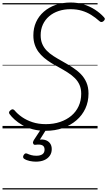

<svg xmlns="http://www.w3.org/2000/svg" viewBox="-20 -1020 853 1525"><path d="M342 19Q286 19 239.5 6.5Q193 -6 157.5 -26.5Q122 -47 96.5 -70Q71 -93 56 -114Q50 -122 52 -129.5Q54 -137 63 -144Q74 -153 81 -152Q88 -151 95 -144Q119 -115 155 -90Q191 -65 238 -49.5Q285 -34 344 -34Q406 -34 457.5 -51.5Q509 -69 546.5 -100.5Q584 -132 604.5 -176.5Q625 -221 625 -275Q625 -315 612 -345Q599 -375 575 -399Q551 -423 518 -444Q485 -465 445 -487Q414 -503 384.5 -521.5Q355 -540 330 -561Q305 -582 286 -607.5Q267 -633 256 -665.5Q245 -698 245 -739Q245 -797 266.5 -844.5Q288 -892 328 -927Q368 -962 422 -981Q476 -1000 542 -1000Q596 -1000 644.5 -985Q693 -970 734 -943.5Q775 -917 805 -884Q814 -875 812.5 -867.5Q811 -860 802 -852Q794 -845 785.5 -845Q777 -845 770 -852Q739 -880 704.5 -901.5Q670 -923 629.5 -935Q589 -947 540 -947Q489 -947 445.5 -932.5Q402 -918 370 -890.5Q338 -863 320.5 -825Q303 -787 303 -740Q303 -701 315.5 -671.5Q328 -642 350.5 -618.5Q373 -595 405 -574.5Q437 -554 477 -532Q518 -509 555.5 -485Q593 -461 621.5 -432Q650 -403 666.5 -365Q683 -327 683 -277Q683 -212 658 -158Q633 -104 587 -64.5Q541 -25 479 -3Q417 19 342 19ZM265 264Q241 264 215 258.5Q189 253 170 240Q163 234 163.5 225.5Q164 217 169 210Q175 201 181 199Q187 197 195 200Q210 207 228 212Q246 217 269 217Q300 217 317 205Q334 193 334 168Q334 143 316 134Q298 125 262 130Q254 131 250 128.5Q246 126 244 121Q241 114 242 108.5Q243 103 248 94L312 -4H355L285 108L270 94Q309 84 335.5 91Q362 98 376.5 117Q391 136 391 164Q391 195 375 217.5Q359 240 331 252Q303 264 265 264ZM0 475H755V485H0ZM0 -20H755V0H0ZM0 -505H755V-500H0ZM0 -995H755V-985H0Z"/></svg>

Font: Playwrite CZ Guides
Style: Regular
Weight: 400
Designer: Veronika Burian, José Scaglione
Foundry: TypeTogether
Version: Version 1.003